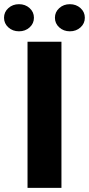

<svg xmlns="http://www.w3.org/2000/svg" viewBox="-67 -914 433 934"><path d="M231.9 0H66.9V-710.9H231.9ZM272.9 -761.7Q242.2 -761.7 221.2 -780.8Q200.2 -799.8 200.2 -827.6Q200.2 -855.5 221.2 -874.5Q242.2 -893.6 272.9 -893.6Q303.7 -893.6 324.7 -874.5Q345.7 -855.5 345.7 -827.6Q345.7 -799.8 324.7 -780.8Q303.7 -761.7 272.9 -761.7ZM25.4 -761.7Q-5.4 -761.7 -26.4 -780.8Q-47.4 -799.8 -47.4 -827.6Q-47.4 -855.5 -26.4 -874.5Q-5.4 -893.6 25.4 -893.6Q56.2 -893.6 77.1 -874.5Q98.1 -855.5 98.1 -827.6Q98.1 -799.8 77.1 -780.8Q56.2 -761.7 25.4 -761.7Z"/></svg>

Font: Heebo ExtraBold
Style: Regular
Weight: 800
Designer: Oded Ezer
Foundry: Ezer Type House
Version: Version 3.100